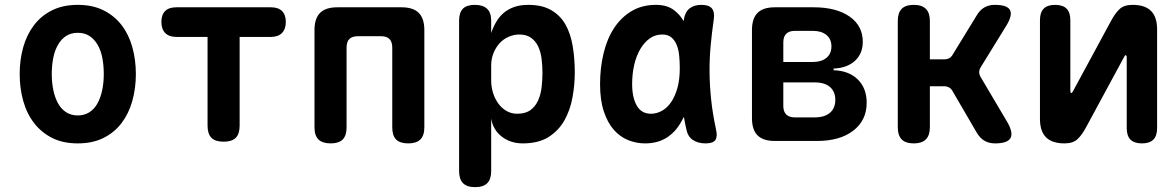

<svg xmlns="http://www.w3.org/2000/svg" viewBox="-20 -580 4840 790"><path d="M300 10Q239 10 194.5 -12.5Q150 -35 120 -74Q90 -113 75.5 -165Q61 -217 61 -275Q61 -334 75.5 -385.5Q90 -437 119.5 -476Q149 -515 194 -537.5Q239 -560 300 -560Q361 -560 406 -537.5Q451 -515 480.5 -476.5Q510 -438 524.5 -386Q539 -334 539 -275Q539 -217 524.5 -165Q510 -113 480.5 -74Q451 -35 406 -12.5Q361 10 300 10ZM300 -105Q327 -105 347.5 -118Q368 -131 381 -154.5Q394 -178 400.5 -209Q407 -240 407 -275Q407 -311 401 -342Q395 -373 381.5 -396Q368 -419 348 -432Q328 -445 300 -445Q272 -445 252 -432Q232 -419 218.5 -395.5Q205 -372 199 -341Q193 -310 193 -275Q193 -240 199.5 -209Q206 -178 219 -154.5Q232 -131 252.5 -118Q273 -105 300 -105Z M834 -428H706Q676 -428 660 -444Q644 -460 644 -490Q644 -519 659.5 -534.5Q675 -550 705 -550H1095Q1125 -550 1140.5 -534.5Q1156 -519 1156 -490Q1156 -460 1140 -444Q1124 -428 1094 -428H966V-63Q966 -29 950 -13Q934 3 900 3Q866 3 850 -13Q834 -29 834 -63Z M1341 10Q1307 10 1290.5 -6Q1274 -22 1274 -56V-456Q1274 -504 1297 -527Q1320 -550 1368 -550H1632Q1680 -550 1703 -527Q1726 -504 1726 -456V-56Q1726 -22 1709.5 -6Q1693 10 1660 10Q1626 10 1610 -6Q1594 -22 1594 -56V-384Q1594 -408 1582.5 -419.5Q1571 -431 1547 -431H1453Q1429 -431 1417.5 -419.5Q1406 -408 1406 -384V-56Q1406 -22 1390 -6Q1374 10 1341 10Z M1934 -560Q1967 -560 1984 -544Q2001 -528 2001 -495V-444Q2009 -468 2021.5 -489.5Q2034 -511 2052 -526.5Q2070 -542 2095 -551Q2120 -560 2154 -560Q2211 -560 2248.5 -538Q2286 -516 2307 -478.5Q2328 -441 2336.5 -390Q2345 -339 2345 -281Q2345 -231 2335.5 -179Q2326 -127 2302.5 -85Q2279 -43 2237.5 -16.5Q2196 10 2131 10Q2081 10 2045 -17.5Q2009 -45 2001 -92V124Q2001 157 1985 173.5Q1969 190 1935 190Q1901 190 1885 173.5Q1869 157 1869 124V-495Q1869 -528 1884.5 -544Q1900 -560 1934 -560ZM2117 -438Q2094 -438 2072.5 -428.5Q2051 -419 2035.5 -402Q2020 -385 2010.5 -361.5Q2001 -338 2001 -310V-249Q2001 -223 2008.5 -198.5Q2016 -174 2030 -154.5Q2044 -135 2064 -123.5Q2084 -112 2108 -112Q2142 -112 2162.5 -127Q2183 -142 2194 -166.5Q2205 -191 2208.5 -221Q2212 -251 2212 -280Q2212 -309 2208.5 -337.5Q2205 -366 2194.5 -388.5Q2184 -411 2165 -424.5Q2146 -438 2117 -438Z M2634 10Q2598 10 2564.5 -3.5Q2531 -17 2505.5 -46Q2480 -75 2464.5 -121.5Q2449 -168 2449 -234Q2449 -301 2463.5 -361Q2478 -421 2507 -465Q2536 -509 2579 -534.5Q2622 -560 2679 -560Q2726 -560 2755 -537Q2778 -519 2793 -493Q2794 -497 2794 -501Q2799 -531 2817.5 -545.5Q2836 -560 2866 -560Q2897 -560 2909 -545.5Q2921 -531 2917 -501Q2909 -446 2904 -392Q2899 -338 2899.5 -283.5Q2900 -229 2906 -171Q2912 -113 2926 -48Q2933 -18 2923.5 -4Q2914 10 2883 10Q2852 10 2831 -4Q2810 -18 2804 -48Q2798 -74 2794 -99Q2789 -89 2783 -79Q2760 -37 2723 -13.5Q2686 10 2634 10ZM2659 -112Q2681 -112 2702.5 -123.5Q2724 -135 2740.5 -158.5Q2757 -182 2767 -217Q2777 -252 2777 -299Q2777 -326 2774.5 -351.5Q2772 -377 2764 -396Q2756 -415 2742 -426.5Q2728 -438 2705 -438Q2676 -438 2653.5 -422Q2631 -406 2614.5 -378Q2598 -350 2589.5 -313Q2581 -276 2581 -234Q2581 -179 2600 -145.5Q2619 -112 2659 -112Z M3168 0Q3120 0 3097 -23Q3074 -46 3074 -94V-456Q3074 -504 3097 -527Q3120 -550 3168 -550H3328Q3421 -550 3475.5 -512Q3530 -474 3530 -408Q3530 -359 3497.5 -329.5Q3465 -300 3410 -298V-291Q3473 -289 3509.5 -253Q3546 -217 3546 -157Q3546 -85 3491 -42.5Q3436 0 3342 0ZM3203 -241V-144Q3203 -121 3215 -109Q3227 -97 3250 -97H3332Q3373 -97 3395 -116Q3417 -135 3417 -169Q3417 -203 3395 -222Q3373 -241 3332 -241ZM3250 -453Q3227 -453 3215 -441Q3203 -429 3203 -406V-325H3325Q3360 -325 3380.5 -342Q3401 -359 3401 -389Q3401 -419 3380.5 -436Q3360 -453 3325 -453Z M3740 10Q3706 10 3690 -6.5Q3674 -23 3674 -56V-494Q3674 -527 3690 -543.5Q3706 -560 3740 -560Q3773 -560 3789.5 -543.5Q3806 -527 3806 -494V-336H3866Q3878 -336 3886.5 -341Q3895 -346 3901 -357L3999 -517Q4012 -539 4030.5 -549.5Q4049 -560 4073 -560Q4124 -560 4135.5 -539Q4147 -518 4121 -475L4015 -303Q4009 -293 4009 -283Q4009 -273 4015 -263L4125 -77Q4150 -33 4137.5 -11.5Q4125 10 4074 10Q4049 10 4030.5 -1Q4012 -12 3999 -34L3900 -204Q3895 -214 3886 -219.5Q3877 -225 3865 -225H3806V-56Q3806 -23 3789.5 -6.5Q3773 10 3740 10Z M4259 -91V-497Q4259 -529 4274.5 -544.5Q4290 -560 4321 -560Q4353 -560 4368.5 -544.5Q4384 -529 4384 -497V-203Q4386 -197 4388 -197Q4390 -197 4391 -199L4394 -203L4552 -495Q4568 -525 4586.5 -542.5Q4605 -560 4640 -560Q4691 -560 4716 -535Q4741 -510 4741 -459V-53Q4741 -21 4725.5 -5.5Q4710 10 4679 10Q4647 10 4631.5 -5.5Q4616 -21 4616 -53V-347Q4614 -353 4612 -353Q4610 -353 4609 -352L4606 -347L4448 -55Q4432 -25 4413.5 -7.5Q4395 10 4360 10Q4309 10 4284 -15Q4259 -40 4259 -91Z"/></svg>

Font: Maple Mono NL
Style: Bold
Weight: 700
Monospace: yes
Designer: subframe7536
Version: Version 7.000